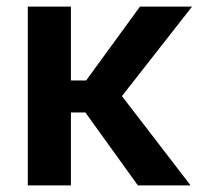

<svg xmlns="http://www.w3.org/2000/svg" viewBox="-20 -560 604 580"><path d="M194.3 -540V0H64V-540ZM560.1 -540 309.6 -220.2H159.7L158.2 -316.9H240.2L402.8 -540ZM396.5 0 234.4 -225.1 328.6 -295.4 555.7 0Z"/></svg>

Font: V-Inter
Style: SemiBold-600
Weight: 600
Designer: Rasmus Andersson
Foundry: rsms
Version: Version 4.000;git-4146feb